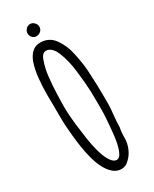

<svg xmlns="http://www.w3.org/2000/svg" viewBox="-232 -942 820 1025"><g transform="rotate(-30 177.5 -429.5)"><path d="M104 -39Q75 -93 61 -187Q51 -252 46 -337L45 -390V-444Q44 -470 44 -507Q44 -567 49 -613Q53 -661 69 -708Q85 -749 115 -766Q133 -774 151 -774Q204 -774 235 -732Q269 -685 280 -627Q296 -557 298 -493Q302 -422 302 -359V-302Q302 -285 297 -238Q293 -201 293 -175V-171Q287 -143 287 -105Q287 -77 275 -47Q263 -17 241 4Q219 28 191 28Q164 28 142 10Q120 -8 104 -39ZM227 -64Q239 -97 244.5 -144.5Q250 -192 254 -252Q256 -278 256 -319L255 -411Q253 -465 243 -546Q235 -615 213 -668Q203 -693 188 -707Q173 -721 156 -721Q131 -721 119 -682Q104 -641 99 -592Q93 -539 92 -491L91 -458Q90 -444 90 -420V-416Q90 -349 104 -251Q120 -118 151 -62Q171 -27 193 -27Q213 -27 227 -64ZM117 -849Q117 -864 128 -875.5Q139 -887 154 -887Q168 -887 179 -875.5Q190 -864 190 -850Q190 -834 178.5 -823.5Q167 -813 150 -813Q137 -813 127 -824Q117 -835 117 -849Z"/></g></svg>

Font: Amatic SC
Style: Bold
Weight: 700
Designer: Multiple Designers
Foundry: Vernon Adams
Version: Version 2.505